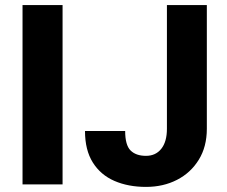

<svg xmlns="http://www.w3.org/2000/svg" viewBox="-20 -731 898 761"><path d="M228 -710.9V0H69.3V-710.9ZM641.6 -220.7V-710.9H799.8V-220.7Q799.8 -149.4 767.8 -97.7Q735.8 -45.9 681.4 -18.1Q627 9.8 558.6 9.8Q488.3 9.8 433.6 -13.9Q378.9 -37.6 347.9 -86.9Q316.9 -136.2 316.9 -211.9H476.1Q476.1 -155.8 497.6 -134.5Q519 -113.3 558.6 -113.3Q597.2 -113.3 619.4 -141.4Q641.6 -169.4 641.6 -220.7Z"/></svg>

Font: Vazirmatn FD ExtraBold
Style: Regular
Weight: 800
Designer: Saber Rastikerdar
Foundry: Saber Rastikerdar
Version: Version 33.003